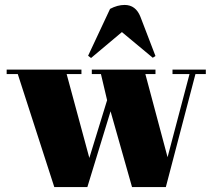

<svg xmlns="http://www.w3.org/2000/svg" viewBox="-20 -758 874 778"><path d="M352 -458V-476H610V-458H569L659 -121L748 -458H679V-476H814V-458H772L652 0H515L428 -307L334 0H200L52 -458H7V-476H310V-458H250L342 -118L414 -352L389 -458ZM337 -532 426 -722Q456 -738 485 -738Q530 -738 549 -690L610 -531L599 -524L474 -628L349 -523Z"/></svg>

Font: Abril Fatface
Style: Regular
Weight: 400
Designer: Veronika Burian, Jos Scaglione
Foundry: TypeTogether
Version: Version 1.001